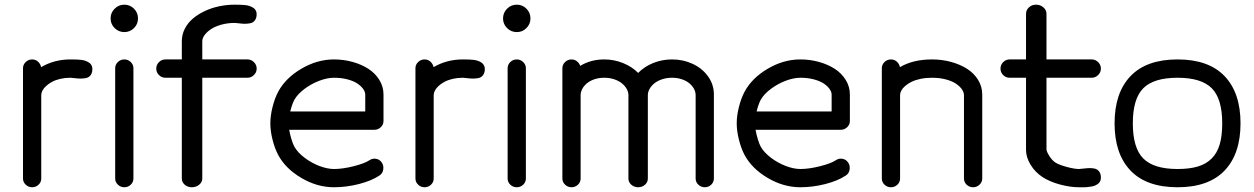

<svg xmlns="http://www.w3.org/2000/svg" viewBox="-20 -789 5285 809"><path d="M76.9 -501.5Q76.9 -516.6 88.3 -527.6Q99.6 -538.6 115.5 -538.6Q129.6 -538.6 140.1 -529.2Q150.6 -519.8 153.3 -506.1Q208.5 -538.6 276.9 -538.6Q309.1 -538.6 323.2 -536.6Q332.5 -535.4 340.5 -532.6Q348.4 -529.8 355.8 -524.7Q363.3 -519.5 366.8 -510.9Q370.4 -502.2 368.9 -491Q366.9 -477.3 359.4 -469.4Q351.8 -461.4 340 -459.6Q328.1 -457.8 317.9 -457.9Q307.6 -458 294.6 -459.7Q281.5 -461.4 276.9 -461.4Q254.2 -461.4 233.9 -456.7Q213.6 -451.9 199.3 -444.2Q185.1 -436.5 174.6 -426.9Q164.1 -417.2 158.9 -407.3Q153.8 -397.5 153.8 -388.2V-36.6Q153.8 -21.5 142.5 -10.7Q131.1 0 115.5 0Q99.6 0 88.3 -10.9Q76.9 -21.7 76.9 -36.9Z M465.3 -501.5Q465.3 -516.6 476.7 -527.6Q488 -538.6 503.9 -538.6Q519.5 -538.6 530.9 -527.6Q542.2 -516.6 542.2 -501.5V-36.9Q542.2 -21.7 531 -10.9Q519.8 0 503.9 0Q488 0 476.7 -10.9Q465.3 -21.7 465.3 -36.9ZM544.7 -670.7Q527.8 -653.8 503.9 -653.8Q480 -653.8 463 -670.7Q446 -687.5 446 -711.4Q446 -735.4 463 -752.3Q480 -769.3 503.9 -769.3Q527.8 -769.3 544.7 -752.3Q561.5 -735.4 561.5 -711.4Q561.5 -687.5 544.7 -670.7Z M676.8 -461.4Q661.1 -461.4 649.8 -472.8Q638.4 -484.1 638.4 -500Q638.4 -515.9 649.8 -527.2Q661.1 -538.6 676.8 -538.6H746.1V-615.5Q746.1 -643.3 758.8 -668.1Q771.5 -692.9 793.2 -711.1Q814.9 -729.2 843.3 -742.6Q871.6 -755.9 903.9 -762.6Q936.3 -769.3 969.2 -769.3Q1001.2 -769.3 1015.4 -767.3Q1024.7 -766.1 1032.6 -763.3Q1040.5 -760.5 1048 -755.5Q1055.4 -750.5 1059 -741.8Q1062.5 -733.2 1061 -721.9Q1059.1 -708.3 1051.5 -700.3Q1043.9 -692.4 1032.2 -690.6Q1020.5 -688.7 1010.3 -688.8Q1000 -689 986.9 -690.7Q973.9 -692.4 969.2 -692.4Q938.5 -692.4 911.7 -684.8Q885 -677.2 868.2 -665.6Q851.3 -654.1 841.8 -640.9Q832.3 -627.7 832.3 -615.5V-538.6H1022.9Q1038.6 -538.6 1050 -527.1Q1061.5 -515.6 1061.5 -500Q1061.5 -484.4 1050 -472.9Q1038.6 -461.4 1022.9 -461.4H832.3V-36.6Q832.3 -21.5 819.3 -10.7Q806.4 0 788.3 0Q770.5 0 758.3 -10.7Q746.1 -21.5 746.1 -36.6V-461.4Z M1220.5 -368.9Q1210.7 -350.8 1202.9 -319.3H1519V-390.4Q1519 -401.6 1510.5 -413.8Q1502 -426 1486.2 -436.8Q1470.5 -447.5 1444.5 -454.5Q1418.5 -461.4 1387.2 -461.4Q1359.4 -461.4 1325.9 -448.9Q1292.5 -436.3 1263.4 -414.7Q1234.4 -393.1 1220.5 -368.9ZM1536.1 -113.5Q1549.3 -122.6 1564.5 -120Q1579.6 -117.4 1588.4 -104.5Q1597.4 -91.1 1594.8 -74.7Q1592.3 -58.3 1579.1 -49.6Q1545.4 -27.1 1492.3 -13.5Q1439.2 0 1387.2 0Q1316.4 0 1249.8 -39.2Q1183.1 -78.4 1152.1 -136.2Q1137.5 -163.8 1128.3 -200.7Q1119.1 -237.5 1119.1 -269.3Q1119.1 -301 1128.3 -337.9Q1137.5 -374.8 1152.1 -402.3Q1183.1 -460.2 1249.8 -499.4Q1316.4 -538.6 1387.2 -538.6Q1427.7 -538.6 1465.3 -528.2Q1502.9 -517.8 1532 -499.1Q1561 -480.5 1578.5 -452.1Q1595.9 -423.8 1595.9 -390.4V-279.3Q1595.9 -264.2 1584.6 -253.2Q1573.2 -242.2 1557.4 -242.2H1198.5Q1201.9 -222.7 1208 -202.5Q1214.1 -182.4 1220.5 -170.7Q1234.4 -146.2 1263.4 -124.3Q1292.5 -102.3 1325.9 -89.6Q1359.4 -76.9 1387.2 -76.9Q1423.8 -76.9 1470.1 -88.6Q1516.4 -100.3 1536.1 -113.5Z M1730.5 -501.5Q1730.5 -516.6 1741.8 -527.6Q1753.2 -538.6 1769 -538.6Q1783.2 -538.6 1793.7 -529.2Q1804.2 -519.8 1806.9 -506.1Q1862.1 -538.6 1930.4 -538.6Q1962.6 -538.6 1976.8 -536.6Q1986.1 -535.4 1994 -532.6Q2002 -529.8 2009.4 -524.7Q2016.8 -519.5 2020.4 -510.9Q2023.9 -502.2 2022.5 -491Q2020.5 -477.3 2012.9 -469.4Q2005.4 -461.4 1993.5 -459.6Q1981.7 -457.8 1971.4 -457.9Q1961.2 -458 1948.1 -459.7Q1935.1 -461.4 1930.4 -461.4Q1907.7 -461.4 1887.5 -456.7Q1867.2 -451.9 1852.9 -444.2Q1838.6 -436.5 1828.1 -426.9Q1817.6 -417.2 1812.5 -407.3Q1807.4 -397.5 1807.4 -388.2V-36.6Q1807.4 -21.5 1796 -10.7Q1784.7 0 1769 0Q1753.2 0 1741.8 -10.9Q1730.5 -21.7 1730.5 -36.9Z M2118.9 -501.5Q2118.9 -516.6 2130.2 -527.6Q2141.6 -538.6 2157.5 -538.6Q2173.1 -538.6 2184.4 -527.6Q2195.8 -516.6 2195.8 -501.5V-36.9Q2195.8 -21.7 2184.6 -10.9Q2173.3 0 2157.5 0Q2141.6 0 2130.2 -10.9Q2118.9 -21.7 2118.9 -36.9ZM2198.2 -670.7Q2181.4 -653.8 2157.5 -653.8Q2133.5 -653.8 2116.6 -670.7Q2099.6 -687.5 2099.6 -711.4Q2099.6 -735.4 2116.6 -752.3Q2133.5 -769.3 2157.5 -769.3Q2181.4 -769.3 2198.2 -752.3Q2215.1 -735.4 2215.1 -711.4Q2215.1 -687.5 2198.2 -670.7Z M2988 -36.9Q2988 -21.7 2976.8 -10.9Q2965.6 0 2949.7 0Q2933.8 0 2922.5 -10.9Q2911.1 -21.7 2911.1 -36.6V-388.2Q2911.1 -401.6 2904.1 -414.7Q2897 -427.7 2884.5 -438.1Q2872.1 -448.5 2853 -455Q2834 -461.4 2811.8 -461.4Q2789.3 -461.4 2769.9 -455Q2750.5 -448.5 2737.5 -438.1Q2724.6 -427.7 2717.2 -414.7Q2709.7 -401.6 2709.7 -388.2V-36.6Q2709.7 -21.5 2697.8 -10.7Q2685.8 0 2668.9 0Q2652.1 0 2640 -10.7Q2627.9 -21.5 2627.9 -36.6V-388.2Q2627.9 -401.6 2620.5 -414.7Q2613 -427.7 2600.1 -438.1Q2587.2 -448.5 2567.7 -455Q2548.3 -461.4 2525.9 -461.4Q2503.7 -461.4 2484.6 -455Q2465.6 -448.5 2453.1 -438.1Q2440.7 -427.7 2433.6 -414.7Q2426.5 -401.6 2426.5 -388.2V-36.6Q2426.5 -21.5 2415.2 -10.7Q2403.8 0 2388.2 0Q2372.3 0 2361 -10.9Q2349.6 -21.7 2349.6 -36.9V-501.5Q2349.6 -516.6 2361 -527.6Q2372.3 -538.6 2388.2 -538.6Q2400.9 -538.6 2411 -530.8Q2421.1 -522.9 2424.8 -511.5Q2469.5 -538.6 2525.9 -538.6Q2567.4 -538.6 2605.2 -523.3Q2643.1 -508.1 2668.9 -481.7Q2695.1 -508.5 2732.5 -523.6Q2770 -538.6 2811.8 -538.6Q2858.4 -538.6 2898.7 -519.9Q2939 -501.2 2963.5 -467Q2988 -432.9 2988 -390.9Z M3185.5 -368.9Q3175.8 -350.8 3168 -319.3H3484.1V-390.4Q3484.1 -401.6 3475.6 -413.8Q3467 -426 3451.3 -436.8Q3435.5 -447.5 3409.5 -454.5Q3383.5 -461.4 3352.3 -461.4Q3324.5 -461.4 3291 -448.9Q3257.6 -436.3 3228.5 -414.7Q3199.5 -393.1 3185.5 -368.9ZM3501.2 -113.5Q3514.4 -122.6 3529.5 -120Q3544.7 -117.4 3553.5 -104.5Q3562.5 -91.1 3559.9 -74.7Q3557.4 -58.3 3544.2 -49.6Q3510.5 -27.1 3457.4 -13.5Q3404.3 0 3352.3 0Q3281.5 0 3214.8 -39.2Q3148.2 -78.4 3117.2 -136.2Q3102.5 -163.8 3093.4 -200.7Q3084.2 -237.5 3084.2 -269.3Q3084.2 -301 3093.4 -337.9Q3102.5 -374.8 3117.2 -402.3Q3148.2 -460.2 3214.8 -499.4Q3281.5 -538.6 3352.3 -538.6Q3392.8 -538.6 3430.4 -528.2Q3468 -517.8 3497.1 -499.1Q3526.1 -480.5 3543.6 -452.1Q3561 -423.8 3561 -390.4V-279.3Q3561 -264.2 3549.7 -253.2Q3538.3 -242.2 3522.5 -242.2H3163.6Q3167 -222.7 3173.1 -202.5Q3179.2 -182.4 3185.5 -170.7Q3199.5 -146.2 3228.5 -124.3Q3257.6 -102.3 3291 -89.6Q3324.5 -76.9 3352.3 -76.9Q3388.9 -76.9 3435.2 -88.6Q3481.4 -100.3 3501.2 -113.5Z M4118.7 -36.9Q4118.7 -21.7 4107.3 -10.9Q4095.9 0 4080.1 0Q4064.5 0 4053.1 -10.7Q4041.7 -21.5 4041.7 -36.6V-388.2Q4041.7 -399.9 4033.2 -412.4Q4024.7 -424.8 4008.7 -435.9Q3992.7 -447 3966.1 -454.2Q3939.5 -461.4 3907.2 -461.4Q3881.1 -461.4 3858.6 -456.7Q3836.2 -451.9 3820.7 -444.2Q3805.2 -436.5 3794.1 -426.9Q3783 -417.2 3777.7 -407.3Q3772.5 -397.5 3772.5 -388.2V-36.6Q3772.5 -21.5 3761.1 -10.7Q3749.8 0 3734.1 0Q3718.3 0 3706.9 -10.9Q3695.6 -21.7 3695.6 -36.9V-501.5Q3695.6 -516.6 3706.9 -527.6Q3718.3 -538.6 3734.1 -538.6Q3748.3 -538.6 3758.8 -529.2Q3769.3 -519.8 3772 -506.1Q3827.1 -538.6 3907.2 -538.6Q3949 -538.6 3987.1 -528.2Q4025.1 -517.8 4054.4 -499.3Q4083.7 -480.7 4101.2 -452.5Q4118.7 -424.3 4118.7 -390.9Z M4426.8 -104.2Q4440.9 -95 4473.8 -85.9Q4506.6 -76.9 4526.4 -76.9Q4531 -76.9 4543.8 -78.6Q4556.6 -80.3 4567 -80.7Q4577.4 -81.1 4589 -79.3Q4600.6 -77.6 4608.4 -69.8Q4616.2 -62 4618.2 -48.3Q4619.6 -38.1 4617.3 -30Q4615 -22 4609.6 -17.1Q4604.2 -12.2 4596.8 -8.5Q4589.4 -4.9 4580.8 -3.4Q4572.3 -2 4563.5 -0.9Q4554.7 0.2 4546.6 0Q4538.6 -0.2 4532 0Q4528.1 0 4526.4 0Q4488.5 0 4445.3 -11.8Q4402.1 -23.7 4372.3 -43.2Q4341.8 -63.2 4322.5 -94.6Q4303.2 -126 4303.2 -157.5V-461.4H4233.9Q4218.3 -461.4 4206.9 -472.8Q4195.6 -484.1 4195.6 -500Q4195.6 -515.9 4206.9 -527.2Q4218.3 -538.6 4233.9 -538.6H4303.2V-730.7Q4303.2 -746.6 4315.4 -757.9Q4327.6 -769.3 4345.5 -769.3Q4363.5 -769.3 4376.5 -757.9Q4389.4 -746.6 4389.4 -730.7V-538.6H4580.1Q4595.7 -538.6 4607.2 -527.1Q4618.7 -515.6 4618.7 -500Q4618.7 -484.4 4607.2 -472.9Q4595.7 -461.4 4580.1 -461.4H4389.4V-160.4Q4389.4 -150.6 4401.4 -131.8Q4413.3 -113 4426.8 -104.2Z M4941.7 -76.9Q4992.2 -76.9 5027.2 -87.4Q5062.3 -97.9 5085.4 -121.1Q5108.6 -144.3 5119.3 -180.5Q5129.9 -216.8 5129.9 -269.3Q5129.9 -372.8 5085.9 -417.1Q5042 -461.4 4941.7 -461.4Q4841.3 -461.4 4797.2 -417.1Q4753.2 -372.8 4753.2 -269.3Q4753.2 -165.8 4797.2 -121.3Q4841.3 -76.9 4941.7 -76.9ZM5139.8 -70.3Q5072.5 0 4941.7 0Q4810.8 0 4743.5 -70.3Q4676.3 -140.6 4676.3 -269.3Q4676.3 -397.9 4743.5 -468.3Q4810.8 -538.6 4941.7 -538.6Q5072.5 -538.6 5139.8 -468.3Q5207 -397.9 5207 -269.3Q5207 -140.6 5139.8 -70.3Z"/></svg>

Font: Tecnico
Style: Grueso
Weight: 700
Version: Version 1.3